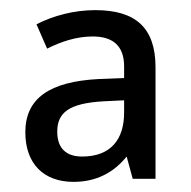

<svg xmlns="http://www.w3.org/2000/svg" viewBox="-20 -742 377 379"><path d="M168 -722C126 -722 85 -711 52 -694L73 -646C101 -660 131 -670 163 -670C200 -670 225 -654 225 -611V-588L175 -586C78 -581 30 -548 30 -481C30 -418 67 -383 125 -383C171 -383 205 -402 230 -433L242 -389H287V-609C287 -687 248 -722 168 -722ZM184 -542 225 -544V-520C225 -467 199 -433 142 -433C112 -433 93 -448 93 -482C93 -519 115 -538 184 -542Z"/></svg>

Font: Noto Sans Gurmukhi UI SemiCondensed
Style: Regular
Weight: 400
Width: 4
Designer: Jelle Bosma - Monotype Design Team
Foundry: Monotype Imaging Inc.
Version: Version 2.004